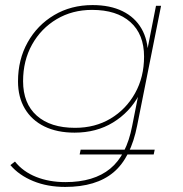

<svg xmlns="http://www.w3.org/2000/svg" viewBox="-20 -540 720 757"><path d="M237 197Q167 197 111 174Q55 151 21 111L39 97Q71 137 122.5 157.5Q174 178 238 178Q350 178 414.5 125Q479 72 501 -43L534 -209L556 -269L558 -329L595 -517H615L521 -46Q496 82 427.5 139.5Q359 197 237 197ZM294 69 298 50H590L586 69ZM274 -17Q205 -17 155 -41.5Q105 -66 78 -111.5Q51 -157 51 -219Q51 -305 89 -373Q127 -441 193.5 -480.5Q260 -520 345 -520Q414 -520 463 -496Q512 -472 538 -427Q564 -382 564 -318Q565 -233 528 -165Q491 -97 425.5 -57Q360 -17 274 -17ZM276 -36Q355 -36 416 -72.5Q477 -109 512.5 -172.5Q548 -236 548 -317Q548 -405 494 -453Q440 -501 343 -501Q265 -501 203.5 -464.5Q142 -428 106.5 -364.5Q71 -301 71 -220Q71 -132 125 -84Q179 -36 276 -36Z"/></svg>

Font: Montserrat Thin Thin
Style: Italic
Weight: 250
Italic angle: -11.3°
Version: Version 9.000